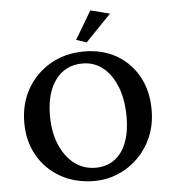

<svg xmlns="http://www.w3.org/2000/svg" viewBox="-54 -816 784 873"><g transform="rotate(-5 338.0 -379.0)"><path d="M343.8 8.8Q256.8 8.8 189.9 -28.3Q123 -65.4 85 -131.3Q46.9 -197.3 46.9 -282.2Q46.9 -369.1 85.4 -436.5Q124 -503.9 191.4 -543Q258.8 -582 345.7 -582Q429.7 -582 493.2 -545.4Q556.6 -508.8 592.8 -443.4Q628.9 -377.9 628.9 -292Q628.9 -222.7 605 -167.5Q581.1 -112.3 540.5 -72.8Q500 -33.2 448.7 -12.2Q397.5 8.8 343.8 8.8ZM352.5 -50.8Q402.3 -50.8 438.5 -76.7Q474.6 -102.5 493.7 -151.9Q512.7 -201.2 512.7 -267.6Q512.7 -346.7 490.2 -404.8Q467.8 -462.9 427.7 -495.6Q387.7 -528.3 334 -528.3Q255.9 -528.3 210.9 -468.3Q166 -408.2 166 -303.7Q166 -229.5 189.9 -172.4Q213.9 -115.2 255.9 -83Q297.9 -50.8 352.5 -50.8ZM361.3 -622.1 314.5 -637.7 390.6 -765.6 478.5 -743.2Z"/></g></svg>

Font: Crimson Pro ExtraLight Medium
Style: Regular
Weight: 500
Version: Version 1.002